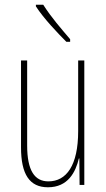

<svg xmlns="http://www.w3.org/2000/svg" viewBox="-20 -783 448 813"><path d="M163 -763H132V-756C165 -705 223 -644 261 -606H277V-617C238 -663 198 -708 163 -763ZM337 -527H311V-228C311 -82 261 -15 185 -15C127 -15 95 -60 95 -167V-527H69V-159C69 -45 105 10 183 10C268 10 300 -54 314 -112H316L317 0H337Z"/></svg>

Font: Noto Sans Ethiopic ExtraCondensed Thin
Style: Regular
Weight: 100
Width: 2
Designer: Monotype Design Team
Foundry: Monotype Imaging Inc.
Version: Version 2.102